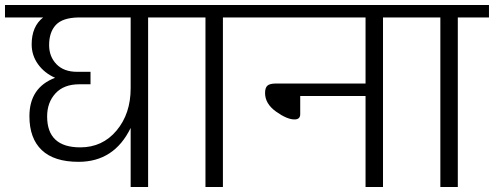

<svg xmlns="http://www.w3.org/2000/svg" viewBox="-30 -750 1981 770"><path d="M393 -730H-10V-680H143Q97 -644 97 -572Q97 -528 122.5 -492.5Q148 -457 191 -438Q88 -399 88 -284Q88 -195 137.5 -148Q187 -101 285 -101Q428 -101 494 -237V0H564V-680H689V-730ZM494 -680V-396Q494 -294 437.5 -226.5Q381 -159 292 -159Q159 -159 159 -283Q159 -339 192.5 -375.5Q226 -412 288 -412H333V-462H279Q226 -462 196.5 -492.5Q167 -523 167 -569Q167 -621 194 -650Q221 -679 285 -680Z M794 -680V0H864V-680H989V-730H669V-680Z M1076 -415Q1052 -415 1042.5 -406.5Q1033 -398 1033 -377Q1033 -334 1077 -302.5Q1121 -271 1151 -271Q1174 -271 1174 -292V-365H1436V0H1506V-680H1631V-730H969V-680H1436V-415Z M1736 -680V0H1806V-680H1931V-730H1611V-680Z"/></svg>

Font: Glegoo
Style: Regular
Weight: 400
Version: Version 2.0.1; ttfautohint (v0.9) -r 48 -G 60